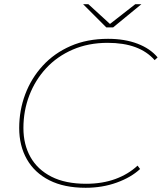

<svg xmlns="http://www.w3.org/2000/svg" viewBox="-20 -887 767 910"><path d="M386 3Q284 3 214 -32.5Q144 -68 107.5 -132Q71 -196 71 -280Q71 -364 99.5 -440Q128 -516 182.5 -575.5Q237 -635 315 -669Q393 -703 492 -703Q571 -703 631.5 -680Q692 -657 727 -615L713 -602Q677 -643 621.5 -663.5Q566 -684 490 -684Q399 -684 325 -652Q251 -620 199 -564Q147 -508 119 -435Q91 -362 91 -280Q91 -202 124.5 -142.5Q158 -83 224 -49.5Q290 -16 388 -16Q465 -16 526.5 -38.5Q588 -61 632 -102L644 -86Q601 -46 533 -21.5Q465 3 386 3ZM484 -757 374 -867H399L504 -771H498L621 -867H650L516 -757Z"/></svg>

Font: Montserrat Thin Thin
Style: Italic
Weight: 250
Italic angle: -11.3°
Version: Version 9.000